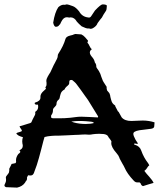

<svg xmlns="http://www.w3.org/2000/svg" viewBox="-30 -855 755 875"><path d="M417 -322.8V-324.7L371.6 -398.4L364.7 -408.2L357.9 -417.5L338.9 -444.3L319.3 -470.7Q316.4 -475.1 310.5 -480.5L299.8 -489.7Q298.8 -490.2 295.9 -490.7Q293.5 -490.7 292 -490.2Q289.6 -490.2 288.1 -488.8Q286.6 -487.8 286.6 -486.3L285.6 -482.4V-478Q285.6 -472.7 283.7 -470.2L278.3 -464.4L272 -459Q265.6 -452.6 264.2 -447.3Q252.9 -441.4 248 -431.6L245.1 -422.9L242.7 -413.6L242.2 -410.2L241.2 -406.7Q239.7 -402.8 237.3 -400.9Q227.5 -393.6 227.5 -381.8V-381.3Q227.5 -375 219.7 -367.7Q211.4 -360.4 211.4 -354V-352.5Q211.4 -339.8 204.1 -330.6Q202.6 -328.6 202.6 -324.7L203.6 -321.3V-317.9L209 -316.4L213.4 -315.9H238.8L264.2 -316.4Q292 -317.9 314 -321.3Q326.7 -323.2 340.3 -323.2L377.9 -321.8L397 -320.8L416.5 -319.8ZM346.7 -290.5Q353.5 -290 359.9 -290Q383.3 -290 397.9 -294.4Q396.5 -297.9 391.1 -299.3L386.2 -300.3L380.9 -300.8L360.8 -302.7L340.3 -303.7H330.6Q311.5 -303.7 294.9 -300.8Q317.9 -292 346.7 -290.5ZM507.8 -346.7 509.3 -346.2 510.3 -345.7 524.4 -320.3Q538.1 -303.7 568.8 -303.7Q574.7 -303.7 581.5 -304.2L606 -305.2Q613.3 -305.7 620.6 -305.7Q647.9 -305.7 674.3 -297.4L672.9 -278.8Q671.9 -270 658.2 -268.1Q639.2 -265.1 623.5 -263.7Q584 -260.3 578.6 -249.5Q577.6 -247.6 577.6 -245.1Q577.6 -236.8 586.9 -219.7L591.3 -212.4L596.2 -205.6L596.7 -202.6L597.7 -201.2V-198.7Q589.8 -200.2 584 -201.2Q580.6 -199.7 580.6 -197.8Q581.5 -196.3 584.5 -195.3Q606.9 -189 613.8 -168.5Q624.5 -137.7 645 -111.3L647.5 -106.9L650.4 -101.6Q645 -98.1 640.6 -90.3L636.7 -84.5Q634.3 -81.5 631.3 -79.1L629.9 -77.6L627.4 -76.7Q631.3 -70.8 638.2 -63L649.9 -49.8Q665 -33.2 669.9 -21.5L645 -14.2L621.6 -6.8Q616.2 -8.3 612.8 -14.2L610.8 -19.5Q608.4 -22.5 606 -23.9H594.7Q591.8 -23.9 589.8 -24.4Q584 -26.4 578.6 -32.7Q549.8 -63 537.6 -91.3Q534.7 -98.1 528.3 -108.4L519 -125.5L515.6 -131.8L513.2 -138.2Q510.7 -146 501 -157.2Q477.1 -184.1 477.1 -202.6Q477.1 -205.1 477.5 -207.5Q478 -208.5 478 -209Q478 -210.4 477.1 -211.9L474.6 -216.3L468.8 -224.1Q464.8 -228.5 463.4 -231.9Q460 -241.2 443.4 -244.1Q434.6 -245.1 424.8 -245.1H418L405.8 -244.6L392.6 -243.2L384.3 -241.7Q378.9 -241.2 375.5 -241.2Q367.2 -242.2 357.9 -242.2Q351.1 -242.2 344.2 -241.7L328.1 -240.7L312.5 -240.2L274.9 -238.3L238.3 -236.8H222.2L205.1 -235.8Q186.5 -234.4 172.9 -230.5L167.5 -211.9L157.7 -173.8L147.5 -135.7L137.7 -103L126 -70.8L124.5 -66.4L121.6 -61.5Q117.7 -55.2 107.9 -55.2Q103.5 -55.2 98.1 -56.2L94.7 -49.8Q92.8 -46.4 92.8 -43.9Q93.3 -42.5 93.3 -41Q93.3 -37.1 90.8 -32.7L86.9 -27.8L84 -22.5Q72.3 -5.4 47.9 0Q37.6 -0.5 22.5 -1L-2.4 -2Q-9.8 -4.9 -9.8 -10.3Q-9.8 -12.7 -7.8 -16.1Q-2.4 -25.4 -2.4 -35.6Q-2.4 -39.1 -2.9 -42Q-3.4 -43.5 -3.4 -44.9Q-3.4 -48.8 -1.5 -51.8L1.5 -55.7L4.9 -60.1Q9.3 -65.4 10.7 -68.8Q11.7 -71.8 12.2 -77.1V-85.4L11.7 -85L20 -101.6L22.9 -107.9Q25.4 -108.4 30.8 -109.4L35.2 -110.4L41.5 -111.8L43 -116.7Q43.5 -118.7 43.5 -119.6Q43.5 -121.1 43 -122.1V-125.5Q43 -139.2 53.7 -153.3L57.6 -156.2L61.5 -160.2Q62.5 -161.6 62.5 -163.1Q62.5 -166 59.1 -168.5V-170.4Q73.7 -177.2 73.7 -189.5V-194.3L72.3 -199.7Q71.3 -207 71.3 -210.4Q71.3 -222.7 74.7 -229.5L64.5 -232.9Q58.6 -234.9 55.2 -236.8Q52.2 -238.3 49.3 -241.2L43.9 -246.1L48.3 -250Q68.4 -255.4 69.8 -258.3V-259.3Q69.8 -262.7 62 -272.9L60.5 -275.9L60.1 -277.3L58.6 -279.3L80.1 -285.6L100.6 -292Q113.8 -294.9 114.3 -300.8Q116.2 -305.7 119.1 -311.5L124.5 -321.8Q130.9 -331.5 130.9 -339.4Q130.9 -340.8 130.4 -342.8V-344.7L132.3 -346.7Q144 -354.5 144 -368.7Q144 -373 143.1 -377.9H137.7Q133.8 -377.9 132.3 -378.4Q130.4 -379.4 127.4 -384.8L128.9 -386.7Q129.9 -387.7 130.4 -387.7Q154.3 -394.5 154.3 -410.2V-415.5Q154.3 -428.2 170.4 -441.9L174.3 -445.3L177.2 -448.2Q179.2 -450.2 179.2 -451.7Q179.2 -453.6 177.2 -455.6L176.8 -456.5V-457.5Q182.1 -462.9 182.1 -470.7V-478L181.2 -484.9V-486.3Q181.2 -495.1 187.5 -505.9L193.4 -516.1L199.7 -525.9L209 -545.9L214.4 -557.6L220.7 -569.3L225.1 -578.1L229.5 -586.4Q233.4 -594.7 233.4 -601.6V-604L234.4 -606.9L235.8 -609.9Q259.8 -647 268.1 -676.8Q271 -688.5 289.6 -692.9Q294.4 -693.8 301.3 -695.8L306.6 -698.2L313.5 -700.2L319.3 -699.7L326.7 -699.2L340.8 -698.2Q350.1 -693.8 357.9 -685.1L364.3 -677.7Q367.2 -673.8 370.1 -670.9Q371.1 -670.4 371.1 -668.5L369.6 -664.1L368.7 -662.6V-660.2Q371.6 -657.2 374 -653.3L377.9 -645.5Q382.3 -635.3 388.7 -630.9L389.6 -631.3Q379.4 -625 379.4 -615.7Q379.4 -607.9 387.2 -598.1L391.6 -592.8L395.5 -587.4Q399.4 -581.5 400.9 -575.7L402.3 -570.3L405.8 -565.4Q408.7 -559.6 408.7 -555.2V-552.2Q408.7 -547.9 412.6 -543Q420.9 -532.7 427.2 -518.6L431.6 -505.4L436.5 -492.7Q438 -487.3 442.4 -480.5L450.2 -468.3L453.1 -463.9Q455.6 -461.4 455.6 -459.5L456.1 -455.6V-451.2Q457 -445.8 458 -442.9Q459.5 -440.4 463.4 -436.5L466.3 -433.1L468.8 -429.7L471.7 -421.4L473.1 -413.1L475.6 -403.3L478.5 -393.6Q482.4 -382.8 492.2 -376Q494.6 -375 495.6 -372.1V-369.6L497.1 -367.2ZM383.3 -723.6Q379.4 -723.6 376 -725.6Q374 -725.1 371.6 -725.1Q362.3 -725.1 342.3 -734.9Q328.6 -746.6 320.3 -756.3Q309.1 -775.9 291.5 -775.9L285.2 -774.9Q279.8 -776.4 273.9 -776.4Q259.3 -776.4 249 -755.4L244.1 -745.1L239.7 -740.7Q235.4 -732.9 223.6 -732.9Q215.8 -734.9 212.4 -751.5Q219.7 -798.8 235.8 -822.3Q248.5 -833.5 260.3 -833.5L266.1 -833Q270.5 -835 275.4 -835Q280.3 -835 302.7 -826.7Q314.9 -822.3 330.6 -803.2Q344.2 -778.3 372.1 -775.4L375.5 -774.9Q381.8 -774.9 386.2 -782.2L402.8 -807.1Q429.2 -835 437.5 -835Q453.6 -835 457 -829.6Q456.5 -810.1 452.6 -805.2Q439.5 -786.1 434.6 -775.4Q426.8 -766.6 414.6 -749.5Q410.6 -737.3 396.5 -728.5Q389.6 -723.6 383.3 -723.6Z"/></svg>

Font: Kurland
Style: Regular
Weight: 400
Designer: GGBot
Version: 0.22